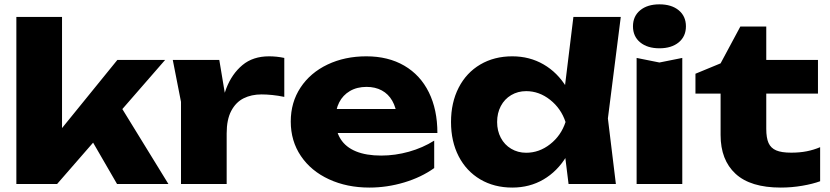

<svg xmlns="http://www.w3.org/2000/svg" viewBox="-20 -848 3827 885"><path d="M208.4 -186.8 521 -571.8H741.2L243.3 0H55.4V-770H265.9V-167.6ZM517.3 -388.6 756.2 0H519.4L358.1 -278.7Z M990.8 -571.8 1024.8 -367.8V0H814.3V-378.5L776.4 -571.8ZM1185.6 -412.8Q1138.7 -412.8 1102.8 -394.8Q1067 -376.8 1045.9 -336.9Q1024.8 -297 1024.8 -233.3L985.1 -282.6Q997.2 -374.1 1023.1 -440.8Q1049 -507.6 1097.5 -548Q1145.9 -588.4 1220.2 -588.4Q1236.9 -588.4 1255 -586.6Q1273.1 -584.7 1290.4 -581V-401.4Q1261.9 -407.4 1234.9 -410.1Q1207.9 -412.8 1185.6 -412.8Z M1320.2 -287.9Q1320.2 -376.2 1365.3 -444.5Q1410.4 -512.8 1489.9 -550.6Q1569.4 -588.4 1668.6 -588.4Q1769.4 -588.4 1843.5 -545.3Q1917.5 -502.1 1956.8 -422.4Q1996.1 -342.6 1996.1 -235.1H1491.1V-345.7H1877.2L1810.3 -308.1Q1806 -352.4 1788 -383.6Q1770 -414.9 1739.8 -431.2Q1709.5 -447.5 1669.5 -447.5Q1625.5 -447.5 1592.9 -428.4Q1560.3 -409.3 1543.3 -375.7Q1526.3 -342.2 1526.3 -297.8Q1526.3 -244.6 1550.1 -207Q1573.8 -169.5 1621 -150.2Q1668.1 -130.9 1736.9 -130.9Q1801.6 -130.9 1865.2 -148.8Q1928.8 -166.7 1981.4 -199.8V-73.3Q1921.9 -30.7 1843.1 -7.1Q1764.2 16.6 1682.6 16.6Q1579.1 16.6 1496.4 -21.6Q1413.7 -59.7 1367 -128.8Q1320.2 -197.9 1320.2 -287.9Z M2574.1 -214.4 2609.6 -283.9 2574.5 -373.3 2623 -770H2841.4L2782 -302L2818.8 0H2600.7ZM2341.2 16.6Q2257.9 16.6 2193.7 -21.2Q2129.6 -59.1 2094.2 -127.5Q2058.9 -196 2058.9 -285.6Q2058.9 -375.2 2094.2 -444Q2129.6 -512.8 2193.7 -550.6Q2257.9 -588.4 2341.2 -588.4Q2421.2 -588.4 2485.5 -551.1Q2549.9 -513.8 2591.4 -445.5Q2633 -377.2 2645.2 -285.6Q2632 -194.6 2590.4 -126.4Q2548.9 -58.1 2485 -20.7Q2421.2 16.6 2341.2 16.6ZM2405.3 -143.9Q2465.5 -143.9 2515.8 -183.4Q2566.2 -222.9 2586.8 -285.6Q2566.2 -347.9 2515.7 -387.9Q2465.1 -427.9 2405.3 -427.9Q2367 -427.9 2336.2 -409.6Q2305.4 -391.3 2288.4 -359Q2271.4 -326.7 2271.4 -285.6Q2271.4 -245.2 2288.4 -212.9Q2305.4 -180.6 2336.2 -162.3Q2367 -143.9 2405.3 -143.9Z M3019.6 -559.9 3124.9 -581V0H2914.4V-581ZM2897.6 -726.7Q2897.6 -773.3 2930.9 -800.7Q2964.1 -828 3019.6 -828Q3075.2 -828 3108.4 -800.7Q3141.7 -773.3 3141.7 -726.7Q3141.7 -680.1 3108.4 -652.7Q3075.2 -625.4 3019.6 -625.4Q2964.1 -625.4 2930.9 -652.7Q2897.6 -680.1 2897.6 -726.7Z M3185.6 -508.1 3301.5 -556 3392.5 -725.7H3512V-571.8H3750.3V-416.6H3512V-254.1Q3512 -212 3522.6 -188.7Q3533.2 -165.4 3557.6 -154.9Q3582 -144.3 3627.1 -144.3Q3666.2 -144.3 3698.6 -150.7Q3730.9 -157.1 3760.3 -169.6V-12.6Q3726.8 -0.2 3678 8.2Q3629.2 16.6 3578.9 16.6Q3439.1 16.6 3370.3 -47.1Q3301.5 -110.7 3301.5 -225.7V-416.6H3185.6Z"/></svg>

Font: Unbounded Variable
Style: Regular
Weight: 400
Designer: Luke Prowse, Jean-Baptiste Morizot, Fátima Lázaro, Florian Runge
Foundry: NaN
Version: Version 1.600;FEAKit 1.0